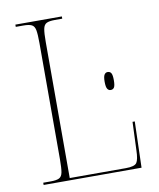

<svg xmlns="http://www.w3.org/2000/svg" viewBox="-81 -778 696 842"><g transform="rotate(-10 267.0 -357.0)"><path d="M45 0V-10H79Q104 -10 116 -16Q128 -22 131.5 -40.5Q135 -59 135 -98V-616Q135 -655 131.5 -673.5Q128 -692 116 -698Q104 -704 79 -704H45V-714H252V-704H219Q194 -704 182 -698Q170 -692 166.5 -673.5Q163 -655 163 -616V-10H413Q452 -10 461.5 -24Q471 -38 472 -79L477 -205H487L481 0ZM407 -359Q398 -359 392.5 -367.5Q387 -376 387 -399Q387 -422 392.5 -430.5Q398 -439 407 -439Q418 -439 423 -430.5Q428 -422 428 -399Q428 -376 423 -367.5Q418 -359 407 -359Z"/></g></svg>

Font: Noto Serif Display SemiCondensed Thin
Style: Regular
Weight: 100
Width: 4
Designer: Monotype Design Team
Foundry: Monotype Imaging Inc.
Version: Version 2.009